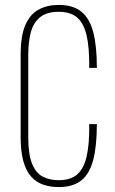

<svg xmlns="http://www.w3.org/2000/svg" viewBox="-20 -755 466 781"><path d="M219 6Q184 6 155.5 -4Q127 -14 106.5 -37Q86 -60 75 -99.5Q64 -139 64 -197V-532Q64 -610 83.5 -654Q103 -698 138 -716.5Q173 -735 219 -735Q277 -735 311 -707.5Q345 -680 359.5 -623.5Q374 -567 374 -479H343Q344 -562 332 -612Q320 -662 293 -684.5Q266 -707 219 -707Q170 -707 143 -685Q116 -663 105.5 -624Q95 -585 95 -532V-197Q95 -127 110.5 -89Q126 -51 154 -36.5Q182 -22 219 -22Q267 -22 294 -45.5Q321 -69 332.5 -119Q344 -169 343 -250H374Q374 -161 359 -104Q344 -47 310 -20.5Q276 6 219 6Z"/></svg>

Font: Hubot Sans Condensed ExtraLight
Style: Regular
Weight: 200
Width: 3
Designer: Deni Anggara
Foundry: GitHub, Inc., Subsidiary of Microsoft Corporation
Version: Version 2.000